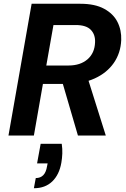

<svg xmlns="http://www.w3.org/2000/svg" viewBox="-20 -720 671 1020"><path d="M25 0 148 -700H407Q484 -700 533 -673.5Q582 -647 604 -603.5Q626 -560 624 -507Q621 -438 584.5 -385.5Q548 -333 483.5 -303.5Q419 -274 333 -274H208L160 0ZM394 0 304 -308H445L542 0ZM226 -372H344Q407 -372 445 -405Q483 -438 485 -495Q487 -536 462.5 -561.5Q438 -587 382 -587H264ZM160 280 170 226Q195 226 210 210.5Q225 195 230 163L233 148H177L196 44H308Q312 71 311 96Q310 121 306 144Q295 208 257.5 244Q220 280 160 280Z"/></svg>

Font: DM Sans
Style: Bold Italic
Weight: 700
Italic angle: -10°
Designer: Colophon Foundry, Jonny Pinhorn
Foundry: Colophon Foundry
Version: Version 4.004;gftools[0.9.30]